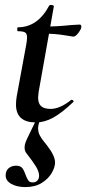

<svg xmlns="http://www.w3.org/2000/svg" viewBox="-20 -486 351 781"><path d="M45 -61Q45 -76 48 -94L87 -306Q90 -323 90 -334Q90 -349 82 -354Q74 -359 53 -359Q50 -359 50 -366Q50 -375 53 -375Q133 -375 180 -463Q182 -466 187 -466Q192 -466 196 -464Q200 -462 199 -460L137 -111Q135 -95 135 -89Q135 -65 147.5 -54Q160 -43 186 -43Q224 -43 270 -80H271Q275 -80 278 -77Q281 -74 278 -71Q232 -27 196.5 -7.5Q161 12 126 12Q45 12 45 -61ZM159 -349 161 -378Q214 -378 268 -384L304 -386Q311 -386 311 -377Q311 -369 299.5 -353Q288 -337 278 -337Q276 -337 240 -343Q204 -349 159 -349ZM3 228Q3 208 15.5 198Q28 188 45 188Q63 188 70.5 197.5Q78 207 84 225Q90 241 95.5 248.5Q101 256 113 256Q125 256 132 248.5Q139 241 139 229Q139 212 126 191Q113 170 88 138Q80 129 80 114Q80 103 84.5 91.5Q89 80 99 60L128 0H144Q135 21 135 36Q135 52 142 65Q149 78 158 89Q167 100 170 104Q204 147 204 175Q204 194 190.5 217.5Q177 241 150 258Q123 275 83 275Q49 275 26 262Q3 249 3 228Z"/></svg>

Font: Cormorant Garamond
Style: Bold Italic
Weight: 700
Italic angle: -10°
Designer: Christian Thalmann (Catharsis Fonts)
Foundry: Catharsis Fonts
Version: Version 4.000